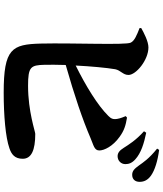

<svg xmlns="http://www.w3.org/2000/svg" viewBox="59 -913 882 1040"><g transform="rotate(90 500.0 -393.0)"><path d="M609 -633C612 -625 621 -606 624 -587C628 -564 622 -553 608 -539C551 -481 444 -416 335 -362C339 -443 347 -529 355 -576C361 -606 386 -618 386 -648C386 -689 305 -756 237 -756C204 -756 157 -731 132 -717V-708C171 -693 202 -680 211 -660C225 -635 212 -346 216 -174C220 -16 243 28 482 28C605 28 724 18 783 -3C816 -14 840 -32 840 -75C840 -122 794 -143 705 -143C692 -143 584 -104 445 -104C342 -104 333 -118 331 -193C330 -222 331 -263 332 -308C497 -355 627 -399 727 -442C766 -459 795 -462 795 -490C795 -516 773 -563 721 -600C688 -624 660 -633 617 -640ZM691 -732C740 -688 763 -650 781 -622C795 -599 809 -589 826 -589C851 -589 869 -608 869 -631C869 -650 863 -667 843 -685C809 -716 757 -732 699 -744ZM785 -803C841 -758 860 -727 876 -705C894 -680 906 -668 927 -668C951 -668 965 -684 965 -708C965 -732 956 -752 931 -770C901 -791 852 -806 792 -814Z"/></g></svg>

Font: Noto Serif KR Black
Style: Regular
Weight: 900
Version: Version 1.001;PS 1.001;hotconv 16.6.54;makeotf.lib2.5.65590